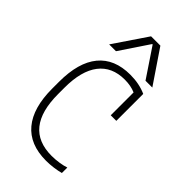

<svg xmlns="http://www.w3.org/2000/svg" viewBox="-298 -1093 1195 1195"><g transform="rotate(45 300.0 -495.0)"><path d="M364 10Q221 10 147.5 -78Q74 -166 74 -335V-395Q74 -565 146 -652.5Q218 -740 357 -740Q436 -740 498 -712V-475H449V-676Q408 -694 354 -694Q242 -694 183 -617.5Q124 -541 124 -393V-337Q124 -36 367 -36Q399 -36 432 -41Q465 -46 488 -54V-6Q463 1 429.5 5.5Q396 10 364 10ZM130 -780 279 -1000H361L510 -780H450L322 -971H318L190 -780Z"/></g></svg>

Font: M PLUS Code Latin 60 Light
Style: Regular
Weight: 300
Width: 7
Monospace: yes
Designer: Coji Morishita
Foundry: UNDERFOREST DESIGN
Version: Version 1.005; ttfautohint (v1.8.3)